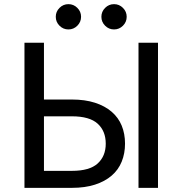

<svg xmlns="http://www.w3.org/2000/svg" viewBox="-20 -906 880 926"><path d="M98 -700H192V-426H327Q390 -426 438 -410.5Q486 -395 518.5 -367Q551 -339 567 -300Q583 -261 583 -213Q583 -166 567 -126.5Q551 -87 518.5 -59Q486 -31 438 -15.5Q390 0 327 0H98ZM327 -82Q412 -82 451 -117.5Q490 -153 490 -213Q490 -274 451 -309.5Q412 -345 327 -345H192V-82ZM648 -700H742V0H648ZM310 -764Q285 -764 267 -782Q249 -800 249 -825Q249 -850 267 -868Q285 -886 310 -886Q335 -886 353 -868Q371 -850 371 -825Q371 -800 353 -782Q335 -764 310 -764ZM530 -764Q505 -764 487 -782Q469 -800 469 -825Q469 -850 487 -868Q505 -886 530 -886Q555 -886 573 -868Q591 -850 591 -825Q591 -800 573 -782Q555 -764 530 -764Z"/></svg>

Font: Golos UI VF
Style: Regular
Weight: 400
Designer: A.Korolkova, Vitaly Kuzmin
Foundry: ParaType Ltd
Version: Version 2.000